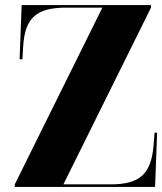

<svg xmlns="http://www.w3.org/2000/svg" viewBox="-20 -734 638 754"><path d="M38 0H589L597 -213H587L583 -162C573 -50 529 -10 414 -10H229L573 -704V-714H65L57 -501H68L71 -552C78 -664 123 -704 240 -704H382L38 -10Z"/></svg>

Font: Noto Serif Display Condensed Black
Style: Regular
Weight: 900
Width: 3
Designer: Monotype Design Team
Foundry: Monotype Imaging Inc.
Version: Version 2.009